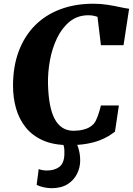

<svg xmlns="http://www.w3.org/2000/svg" viewBox="-20 -772 714 1032"><path d="M350 8Q268 8 210.8 -17.5Q153.5 -43 118 -87.5Q82.5 -132 66.2 -189.5Q50 -247 50 -311Q50 -415 80.8 -496.8Q111.5 -578.5 168.2 -635.5Q225 -692.5 304.5 -722.2Q384 -752 481.5 -752Q522.5 -752 559.5 -746Q596.5 -740 626.2 -733.5Q656 -727 674 -725L644 -529H522.5L504 -681.5Q497 -684 489.2 -686Q481.5 -688 473.2 -689Q465 -690 455.5 -690Q396.5 -690 354.8 -656Q313 -622 286.5 -566.8Q260 -511.5 248.2 -446.5Q236.5 -381.5 238 -320Q239.5 -259 248.2 -212Q257 -165 273.5 -133.5Q290 -102 315.5 -85.5Q341 -69 376.5 -69Q387.5 -69 405.8 -71Q424 -73 444.8 -80.5Q465.5 -88 483.5 -106Q490 -113.5 495.5 -124.5Q501 -135.5 505.8 -148.8Q510.5 -162 514.8 -176.5Q519 -191 522.5 -205H619L598 -64.5Q584 -53.5 563.8 -41Q543.5 -28.5 514.2 -17.2Q485 -6 444.8 1Q404.5 8 350 8ZM351.5 -17 384 -15Q394 -1 402.5 28.5Q411 58 411 91Q411 128 394.2 162Q377.5 196 343.5 217.8Q309.5 239.5 256.5 239.5Q237 239.5 214 234.5Q191 229.5 177 221L188 136.5Q194 139.5 206.5 142Q219 144.5 231.5 144.5Q272.5 144.5 298.2 125.5Q324 106.5 326 59.5Q327.5 30.5 322.8 13.8Q318 -3 315.5 -15Z"/></svg>

Font: Merriweather 20pt Black
Style: Italic
Weight: 900
Italic angle: -7.8°
Version: Version 2.101